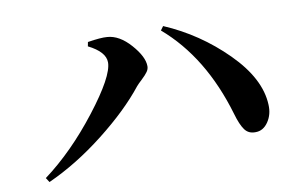

<svg xmlns="http://www.w3.org/2000/svg" viewBox="-58 -692 1116 703"><g transform="rotate(-10 500.0 -341.0)"><path d="M361.3 -490.2Q361.3 -529.3 298.8 -560.5L301.8 -576.2Q350.6 -584 374 -582Q418.9 -579.1 460 -532.7Q501 -486.3 501 -451.2Q501 -440.4 494.1 -430.7Q487.3 -420.9 472.2 -406.7Q457 -392.6 451.2 -385.7Q388.7 -306.6 284.7 -225.1Q180.7 -143.6 74.2 -95.7L63.5 -112.3Q169.9 -191.4 265.6 -314.9Q361.3 -438.5 361.3 -490.2ZM913.1 -235.4Q915 -199.2 896.5 -171.9Q877.9 -144.5 849.6 -144.5Q823.2 -143.6 809.1 -163.1Q794.9 -182.6 783.2 -223.6Q717.8 -446.3 572.3 -571.3L583 -585.9Q710.9 -531.2 810.1 -432.1Q909.2 -333 913.1 -235.4Z"/></g></svg>

Font: GenRyuMin TW TTF Bold
Style: Regular
Weight: 700
Version: Version 1.300